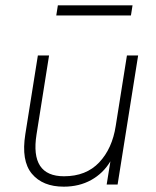

<svg xmlns="http://www.w3.org/2000/svg" viewBox="-20 -692 585 720"><path d="M219 8Q140 8 99.5 -40.5Q59 -89 75 -189L122 -484H164L117 -188Q92 -31 220 -31Q303 -31 352 -83Q401 -135 414 -220L456 -484H498L421 0H380L394 -87Q367 -42 322 -17Q277 8 219 8ZM191 -634 197 -672H477L471 -634Z"/></svg>

Font: Nunito Sans ExtraLight
Style: Italic
Weight: 200
Italic angle: -9°
Designer: Vernon Adams
Foundry: Vernon Adams
Version: Version 3.006; ttfautohint (v1.8.3)